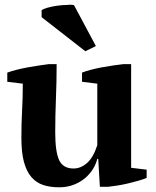

<svg xmlns="http://www.w3.org/2000/svg" viewBox="-20 -785 662 817"><path d="M71 -198Q71 -261 74 -315Q77 -369 77 -429L11 -437V-476Q27 -482 50.5 -488Q74 -494 99 -498.5Q124 -503 147.5 -506.5Q171 -510 187 -512H221Q221 -437 218 -364.5Q215 -292 215 -222Q215 -140 231.5 -104Q248 -68 293 -68Q324 -68 350.5 -91.5Q377 -115 394 -167V-429L329 -437V-476Q344 -482 366.5 -488Q389 -494 413.5 -498.5Q438 -503 462 -506.5Q486 -510 504 -512H538V-71L604 -63V-28Q590 -22 569 -16Q548 -10 525 -4.5Q502 1 479.5 4.5Q457 8 439 10H405L398 -109H394Q389 -88 376 -66.5Q363 -45 342.5 -27.5Q322 -10 294 1Q266 12 232 12Q194 12 164.5 2.5Q135 -7 114 -31Q93 -55 82 -95.5Q71 -136 71 -198ZM388 -589 343 -567 157 -712V-741Q163 -747 183 -752.5Q203 -758 225.5 -761Q248 -764 268 -764Q272 -764 275 -765Q289 -765 295 -763Z"/></svg>

Font: PTSerif
Style: Bold
Weight: 700
Designer: A.Korolkova, O.Umpeleva, V.Yefimov
Foundry: ParaType Ltd
Version: Version 1.000W OFL; ttfautohint (v1.2) -l 8 -r 50 -G 200 -x 